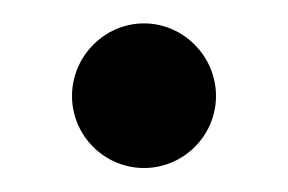

<svg xmlns="http://www.w3.org/2000/svg" viewBox="-20 -130 240 160"><path d="M40 -50C40 -17 67 10 100 10C133 10 160 -17 160 -50C160 -83 133 -110.5 100 -110.5C67 -110.5 40 -83 40 -50Z"/></svg>

Font: Bodoni* 96pt
Style: Regular
Weight: 400
Version: Version 2.3